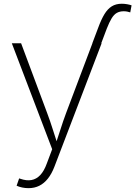

<svg xmlns="http://www.w3.org/2000/svg" viewBox="-20 -771 719 999"><path d="M460.4 -545.9 491.2 -627.4Q506.8 -669.9 523.4 -697.3Q540 -724.6 561.5 -738Q583 -751.5 613.8 -751.5Q627.9 -751.5 641.6 -749Q655.3 -746.6 664.6 -743.2L657.7 -706.5Q650.9 -709 642.1 -710.7Q633.3 -712.4 624 -712.4Q603 -712.4 587.9 -703.9Q572.8 -695.3 560.8 -675.5Q548.8 -655.8 535.6 -622.1L506.8 -545.9ZM66.4 195.3 79.6 157.2 85.9 159.2Q117.7 170.4 143.6 165.8Q169.4 161.1 189.5 139.9Q209.5 118.7 223.6 79.6L251.5 5.4L41.5 -545.9H89.8L225.1 -183.6Q241.2 -140.6 254.6 -97.9Q268.1 -55.2 281.7 -13.7H267.1Q281.2 -55.2 294.7 -97.9Q308.1 -140.6 324.2 -183.6L460.9 -545.9H508.8L263.2 96.2Q249 133.3 229.2 158.2Q209.5 183.1 184.3 195.6Q159.2 208 128.4 208Q111.3 208 95.2 204.6Q79.1 201.2 66.4 195.3Z"/></svg>

Font: Inter ExtraLight
Style: Regular
Weight: 250
Designer: Rasmus Andersson
Foundry: rsms
Version: Version 4.001;git-66647c0bb